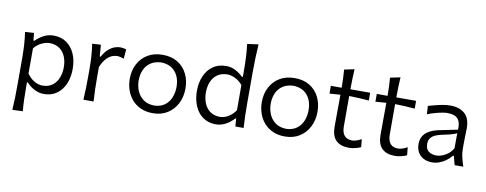

<svg xmlns="http://www.w3.org/2000/svg" viewBox="-76 -1172 4471 1767"><g transform="rotate(10 2159.5 -288.0)"><path d="M326.7 -62.3Q284.7 -63.1 247.4 -85.2Q210.2 -107.4 180.5 -149.4V-385Q211.3 -422.2 250.1 -440.6Q288.8 -459 325 -459.5Q381.3 -458 417.9 -431.4Q454.5 -404.8 472.5 -360.6Q490.4 -316.4 490.4 -261.8Q490.4 -210 473.3 -165Q456.2 -120 420.2 -91.9Q384.3 -63.8 326.7 -62.3ZM91.7 205 188.6 201.8Q183.7 144 182.1 90.5Q180.5 36.9 180.5 -25.2V-67.9H188.2Q224 -28.5 266.4 -8.5Q308.7 11.5 350.3 11.5Q406.4 11.5 448.2 -10.5Q490.1 -32.4 518.1 -70.4Q546.1 -108.4 559.9 -157.8Q573.6 -207.3 573.6 -262.2Q573.6 -339.8 547.1 -401.2Q520.6 -462.6 470.4 -498.2Q420.2 -533.8 348.6 -533.8Q296.3 -533.8 253.9 -510.2Q211.5 -486.6 181.2 -455.6H172.3L165.4 -526.5L82.3 -521.3Q91.5 -461.3 95.1 -400.6Q98.6 -339.9 98.6 -282.6V-28.7Q98.6 36 97.2 91.6Q95.7 147.2 91.7 205Z M719.6 0H814.9Q810.8 -57.8 809.4 -111.1Q807.9 -164.5 807.9 -226.6V-322Q833.2 -378.7 860.5 -405.9Q887.8 -433.1 912.8 -441.5Q937.8 -450 956 -450Q969.5 -450 986.6 -445.9Q1003.7 -441.9 1019.7 -436.3L1027.1 -524.5Q1013.6 -529.1 999 -531.4Q984.5 -533.8 969.6 -533.8Q947.2 -533.8 919.2 -524.2Q891.2 -514.6 862.3 -489.5Q833.3 -464.4 807.2 -417.6H798.5L790.4 -526.5L709.7 -521.3Q718.9 -461.3 722.5 -400.6Q726.1 -339.9 726.1 -282.6V-230.1Q726.1 -165.4 724.6 -111.6Q723.1 -57.8 719.6 0Z M1368.6 -60Q1308 -61.6 1268.5 -90.4Q1228.9 -119.1 1209.4 -165.1Q1189.8 -211.1 1189.8 -263.8Q1189.8 -319.3 1209.7 -363.5Q1229.7 -407.7 1269.6 -434.1Q1309.6 -460.4 1368.6 -462.2Q1452.1 -459.1 1497.8 -405.3Q1543.5 -351.6 1543.5 -263.8Q1543.5 -210.9 1524.8 -164.9Q1506.2 -118.9 1467.4 -90.3Q1428.6 -61.6 1368.6 -60ZM1368.8 11.5Q1448.2 11.5 1506 -25.2Q1563.9 -61.8 1595.4 -124.2Q1627 -186.6 1627 -263.8Q1627 -340.2 1596.5 -401.4Q1566.1 -462.6 1508.1 -498.2Q1450 -533.8 1367.5 -533.8Q1287.5 -533.8 1228.8 -498.8Q1170.2 -463.9 1138.3 -402.9Q1106.4 -342 1106.4 -263.8Q1106.4 -209.2 1123.3 -159.6Q1140.3 -110 1173.3 -71.6Q1206.4 -33.2 1255.4 -10.9Q1304.4 11.5 1368.8 11.5Z M1981.9 -62.3Q1924.9 -63.8 1888.6 -91.9Q1852.4 -120 1835.2 -165Q1818.1 -210 1818.1 -261.8Q1818.1 -316.4 1836.1 -360.6Q1854 -404.8 1890.8 -431.4Q1927.7 -458 1983.6 -459.5Q2019.8 -459 2058.6 -440.6Q2097.3 -422.2 2128.2 -385V-149.4Q2098.5 -107.4 2061.2 -85.2Q2024 -63.1 1981.9 -62.3ZM1958.2 11.5Q2048.3 11.5 2126.5 -72.7H2134.4L2139.8 0H2217Q2212.9 -57.8 2211.5 -111.6Q2210 -165.4 2210 -230.1V-519.4Q2210 -588.6 2212.3 -653.1Q2214.6 -717.5 2218.8 -781.3L2114.6 -767.4Q2122.2 -708.6 2125.2 -647.1Q2128.2 -585.6 2128.2 -519.4V-461.3H2119.5Q2091.3 -489.6 2050.7 -511.7Q2010.1 -533.8 1960.1 -533.8Q1888.6 -533.8 1838.1 -498.2Q1787.7 -462.6 1760.9 -401.2Q1734.2 -339.8 1734.2 -262.2Q1734.2 -207.3 1748.2 -157.8Q1762.2 -108.4 1790.1 -70.4Q1818 -32.4 1860.1 -10.5Q1902.1 11.5 1958.2 11.5Z M2602.5 -60Q2541.9 -61.6 2502.4 -90.4Q2462.8 -119.1 2443.2 -165.1Q2423.7 -211.1 2423.7 -263.8Q2423.7 -319.3 2443.6 -363.5Q2463.5 -407.7 2503.5 -434.1Q2543.5 -460.4 2602.5 -462.2Q2686 -459.1 2731.7 -405.3Q2777.3 -351.6 2777.3 -263.8Q2777.3 -210.9 2758.7 -164.9Q2740.1 -118.9 2701.3 -90.3Q2662.5 -61.6 2602.5 -60ZM2602.7 11.5Q2682 11.5 2739.9 -25.2Q2797.8 -61.8 2829.3 -124.2Q2860.8 -186.6 2860.8 -263.8Q2860.8 -340.2 2830.4 -401.4Q2800 -462.6 2741.9 -498.2Q2683.9 -533.8 2601.4 -533.8Q2521.4 -533.8 2462.7 -498.8Q2404.1 -463.9 2372.2 -402.9Q2340.3 -342 2340.3 -263.8Q2340.3 -209.2 2357.2 -159.6Q2374.2 -110 2407.2 -71.6Q2440.3 -33.2 2489.3 -10.9Q2538.2 11.5 2602.7 11.5Z M3201.9 11.5Q3233.3 11.5 3265.1 2.9Q3297 -5.7 3313.1 -13.5L3305.9 -87.9Q3286.5 -75.8 3262 -67.9Q3237.5 -60 3221 -60Q3171.1 -60 3146.9 -88.9Q3122.7 -117.8 3122.7 -175V-458.3Q3167.9 -457.4 3214.9 -455.1Q3261.9 -452.8 3307.6 -448.6V-521.3H3122.8Q3123 -573.2 3124.4 -615.2Q3125.8 -657.2 3128.7 -709.4L3034.4 -689.9Q3037.7 -646.6 3039.3 -606.4Q3040.9 -566.2 3041.2 -521.3H2940.3V-448.6L3041.2 -456.1Q3041 -394.2 3040.3 -316.8Q3039.6 -239.4 3039.6 -156.3Q3039.6 -70.6 3081.2 -29.6Q3122.8 11.5 3201.9 11.5Z M3631.1 11.5Q3662.5 11.5 3694.3 2.9Q3726.2 -5.7 3742.3 -13.5L3735.1 -87.9Q3715.7 -75.8 3691.2 -67.9Q3666.7 -60 3650.2 -60Q3600.3 -60 3576.1 -88.9Q3551.9 -117.8 3551.9 -175V-458.3Q3597.1 -457.4 3644.1 -455.1Q3691.1 -452.8 3736.8 -448.6V-521.3H3552Q3552.2 -573.2 3553.6 -615.2Q3555 -657.2 3557.9 -709.4L3463.6 -689.9Q3466.9 -646.6 3468.5 -606.4Q3470.1 -566.2 3470.4 -521.3H3369.5V-448.6L3470.4 -456.1Q3470.2 -394.2 3469.5 -316.8Q3468.8 -239.4 3468.8 -156.3Q3468.8 -70.6 3510.4 -29.6Q3552 11.5 3631.1 11.5Z M4008.8 -58.3Q3964.4 -58.3 3935.2 -79.2Q3905.9 -100.2 3905.9 -149.9Q3905.9 -183.7 3922.4 -204.4Q3938.9 -225.2 3965.8 -236.9Q3992.8 -248.5 4024.1 -254.9Q4071.9 -264.5 4098.6 -271.4Q4125.2 -278.3 4139.1 -283.8Q4153 -289.2 4161.6 -293.7L4160.8 -152.8Q4143.1 -121.1 4115.9 -100.1Q4088.7 -79 4060 -68.6Q4031.2 -58.3 4008.8 -58.3ZM3981.5 10.8Q4013.1 10.8 4046.1 -1.3Q4079 -13.3 4108.3 -34.8Q4137.5 -56.2 4158.6 -83.2H4166.8L4188.8 0H4269.9Q4254.7 -44.9 4245.8 -84.1Q4236.8 -123.2 4236.8 -157.7V-222Q4236.8 -255.8 4238.4 -291.6Q4240.1 -327.4 4240.1 -351.1Q4240.1 -447.3 4190.1 -490.6Q4140.1 -533.8 4055.3 -533.8Q4021.5 -533.8 3983.5 -526.8Q3945.5 -519.8 3910.7 -510.5Q3875.9 -501.3 3851.4 -494.4L3856.1 -416.7Q3893.6 -431.9 3930.2 -441.7Q3966.8 -451.6 3995.4 -456.5Q4024.1 -461.4 4038.5 -461.4Q4075.4 -461.4 4104.4 -451.5Q4133.4 -441.7 4149.4 -412.9Q4165.4 -384.1 4163.2 -327.1L3992.8 -292.5Q3967.4 -287.3 3938.6 -277.4Q3909.9 -267.5 3884.8 -249.9Q3859.7 -232.3 3843.8 -203.9Q3827.8 -175.5 3827.8 -133.2Q3827.8 -91.8 3845.7 -59.1Q3863.5 -26.4 3897.7 -7.8Q3932 10.8 3981.5 10.8Z"/></g></svg>

Font: Pinar FD VF
Style: Regular
Weight: 300
Designer: Amin Abedi
Version: Version 2.000